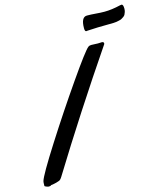

<svg xmlns="http://www.w3.org/2000/svg" viewBox="-140 -989 968 1105"><g transform="rotate(-15 343.5 -436.5)"><path d="M533.2 -694.8Q299.8 -351.6 97.2 -22Q86.4 -4.4 78.1 -2Q77.6 -2 73.2 -0.2Q68.8 1.5 59.3 4.2Q49.8 6.8 38.1 8.8Q36.6 9.3 33 9.3Q29.3 9.3 28.3 9.8Q23.9 14.6 13.7 14.6Q11.7 14.6 11.2 14.2Q7.8 14.2 -1.5 10.5Q-10.7 6.8 -10.7 4.9Q-10.7 -19 -8.8 -23.9Q1.5 -58.6 104 -219.5Q206.5 -380.4 312.7 -533.4Q418.9 -686.5 441.4 -704.1Q448.2 -709.5 459.5 -709.5Q468.8 -709.5 481.7 -708.7Q494.6 -708 498.5 -708Q504.9 -708 512.2 -708.5Q519.5 -709 521.5 -709Q534.2 -709 534.2 -699.2Q534.2 -696.3 533.2 -694.8ZM587.4 -798.3Q522.9 -798.3 460.4 -794.4Q459 -794.4 457 -793.9Q455.1 -793.5 453.1 -793.5Q444.3 -793.5 444.3 -813Q444.3 -879.4 479.5 -879.4Q503.4 -879.4 531.2 -877Q559.1 -874.5 583.5 -874.5Q626.5 -874.5 679.2 -887.2Q681.2 -888.2 687.5 -888.2Q698.2 -888.2 698.2 -862.3Q698.2 -851.6 695.3 -842.8Q692.4 -834 689 -827.6Q685.5 -821.3 678 -816.4Q670.4 -811.5 665.5 -808.6Q660.6 -805.7 649.7 -803.5Q638.7 -801.3 634 -800.3Q629.4 -799.3 617.2 -798.8Q605 -798.3 602.1 -798.3Q599.1 -798.3 587.4 -798.3Z"/></g></svg>

Font: Yellowtail
Style: Regular
Weight: 400
Designer: Astigmatic (AOETI)
Foundry: Astigmatic (AOETI)
Version: Version 1.000